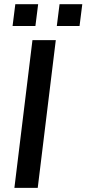

<svg xmlns="http://www.w3.org/2000/svg" viewBox="-20 -904 416 924"><path d="M40.5 -778.8 53.7 -883.8H163.6L150.4 -778.8ZM253.4 -778.8 266.6 -883.8H376L362.8 -778.8ZM49.3 0 136.2 -710.9H248.5L161.6 0Z"/></svg>

Font: Muli
Style: Semi-BoldItalic
Weight: 600
Italic angle: -7°
Designer: Vernon Adams
Foundry: newtypography
Version: Version 2.0; ttfautohint (v1.00rc1.2-2d82) -l 8 -r 50 -G 200